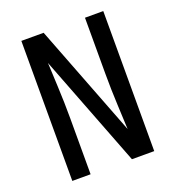

<svg xmlns="http://www.w3.org/2000/svg" viewBox="-133 -841 866 947"><g transform="rotate(-20 300.0 -367.5)"><path d="M85 0V-735H202L429 -147Q429 -152 428.5 -156.5Q428 -161 428 -165L423 -276Q421 -317 420 -358.5Q419 -400 419 -441V-735H515V0H398L171 -588Q171 -583 171.5 -578.5Q172 -574 172 -570L177 -459Q179 -418 180 -376.5Q181 -335 181 -294V0Z"/></g></svg>

Font: Zed Mono Medium Extended
Style: Regular
Weight: 500
Width: 7
Monospace: yes
Designer: Belleve Invis
Foundry: Belleve Invis
Version: Version 1.0.0; ttfautohint (v1.8.4)